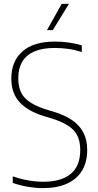

<svg xmlns="http://www.w3.org/2000/svg" viewBox="-20 -964 509 993"><path d="M200.5 9Q165.5 9 125 2.2Q84.5 -4.5 46 -18V-52Q74.5 -42 101.2 -36Q128 -30 153.5 -27Q179 -24 203 -24Q297.5 -24 346.2 -65Q395 -106 395 -187.5Q395 -256.5 358.2 -293Q321.5 -329.5 237.5 -354.5L209 -363Q124.5 -388.5 81.5 -435.2Q38.5 -482 38.5 -558Q38.5 -647 96 -698Q153.5 -749 265 -749Q299 -749 336 -744Q373 -739 403 -729V-695Q367 -706.5 332.5 -711.2Q298 -716 263 -716Q199.5 -716 157.8 -698Q116 -680 95.2 -645Q74.5 -610 74.5 -560Q74.5 -493.5 109 -457.2Q143.5 -421 224.5 -396L253 -387.5Q313 -370 352.2 -343.2Q391.5 -316.5 411.2 -278.5Q431 -240.5 431 -189Q431 -125 404 -81Q377 -37 325.8 -14Q274.5 9 200.5 9ZM223 -808 299 -944H336.5L253 -808Z"/></svg>

Font: Encode Sans SC SemiCondensed Thin
Style: Regular
Weight: 250
Width: 4
Designer: Multiple Designers
Foundry: Impallari Type
Version: Version 3.002